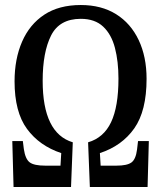

<svg xmlns="http://www.w3.org/2000/svg" viewBox="-20 -745 642 765"><path d="M34 0 29 -183H71L75 -151Q81 -111 98.5 -98Q116 -85 160 -85H221L224 -135Q137 -164 87.5 -231.5Q38 -299 38 -421Q38 -510 68 -579Q98 -648 156.5 -686.5Q215 -725 302 -725Q384 -725 442.5 -688.5Q501 -652 532.5 -585.5Q564 -519 564 -431Q564 -303 515 -233.5Q466 -164 378 -135L381 -85H444Q486 -85 503.5 -97.5Q521 -110 526 -149L530 -183H573L568 0H338L331 -178Q393 -196 422.5 -258Q452 -320 452 -432Q452 -500 438 -554Q424 -608 391 -639Q358 -670 302 -670Q217 -670 183.5 -603.5Q150 -537 150 -423Q150 -214 270 -178L263 0Z"/></svg>

Font: Noto Serif ExtraCondensed Medium
Style: Regular
Weight: 500
Width: 2
Designer: Monotype Design Team
Foundry: Monotype Imaging Inc.
Version: Version 2.015